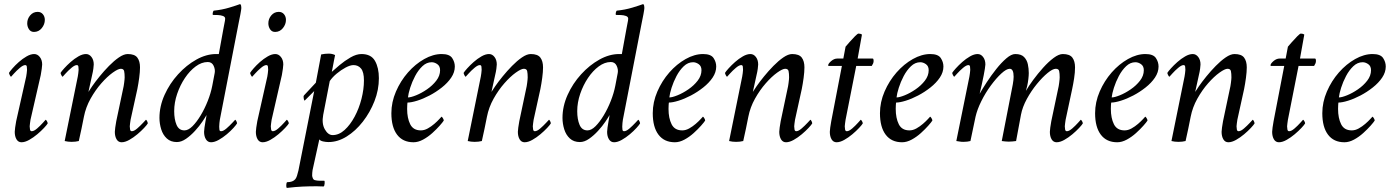

<svg xmlns="http://www.w3.org/2000/svg" viewBox="-20 -689 6812 938"><path d="M108 -315Q109 -320 110.5 -331.5Q112 -343 112 -347Q112 -348 112 -349Q112 -356 111 -363.5Q110 -371 103 -371Q93 -371 77 -357.5Q61 -344 48.5 -330Q36 -316 34 -314Q32 -314 28 -321.5Q24 -329 24 -333Q28 -340 41 -355Q54 -370 72 -386Q90 -402 110 -413.5Q130 -425 147 -425Q163 -425 174.5 -410.5Q186 -396 186 -374Q186 -368 184 -353Q182 -338 179 -322L129 -104Q128 -97 126.5 -86.5Q125 -76 125 -72Q125 -65 126.5 -56.5Q128 -48 135 -48Q146 -48 161.5 -61.5Q177 -75 189.5 -89Q202 -103 203 -104Q205 -104 209 -97.5Q213 -91 213 -86Q209 -79 195 -64Q181 -49 162 -33Q143 -17 122.5 -5.5Q102 6 85 6Q69 6 60.5 -8.5Q52 -23 52 -45Q52 -51 54 -66Q56 -81 59 -97ZM164 -631Q180 -631 189.5 -619.5Q199 -608 199 -592Q199 -570 184 -551.5Q169 -533 146 -533Q130 -533 121.5 -546Q113 -559 113 -575Q113 -597 127.5 -614Q142 -631 164 -631Z M430 -322 412 -240Q416 -247 430.5 -268Q445 -289 466.5 -315.5Q488 -342 512.5 -367Q537 -392 561 -408.5Q585 -425 604 -425Q638 -425 651 -407.5Q664 -390 664 -360Q664 -338 660 -308.5Q656 -279 651 -254L618 -104Q617 -97 615.5 -86.5Q614 -76 614 -72Q614 -65 615.5 -56.5Q617 -48 624 -48Q635 -48 650.5 -61.5Q666 -75 679 -89Q692 -103 693 -104Q695 -104 698.5 -97.5Q702 -91 702 -86Q698 -79 684 -64Q670 -49 651 -33Q632 -17 611.5 -5.5Q591 6 574 6Q558 6 549.5 -8.5Q541 -23 541 -45Q541 -51 543 -66Q545 -81 548 -97L582 -258Q584 -265 586.5 -284Q589 -303 589 -311Q589 -330 586.5 -341.5Q584 -353 570 -353Q557 -353 530.5 -334Q504 -315 475 -282Q446 -249 422.5 -207Q399 -165 390 -119Q383 -84 378 -59.5Q373 -35 365 0Q349 4 330 4Q312 4 296 0L360 -315Q361 -320 362.5 -331.5Q364 -343 364 -347Q364 -348 364 -349Q364 -356 363 -363.5Q362 -371 355 -371Q345 -371 329 -357.5Q313 -344 300.5 -330Q288 -316 286 -314Q284 -314 280 -321.5Q276 -329 276 -333Q280 -340 293.5 -355Q307 -370 325 -386Q343 -402 363 -413.5Q383 -425 400 -425Q416 -425 427 -410.5Q438 -396 438 -374Q438 -368 436 -353Q434 -338 430 -322Z M1071 -546Q1073 -560 1076.5 -575Q1080 -590 1080 -598Q1080 -607 1069 -611Q1058 -615 1044.5 -615.5Q1031 -616 1022 -616Q1021 -616 1020 -616Q1018 -619 1019.5 -626.5Q1021 -634 1024 -637Q1065 -641 1101 -652Q1137 -663 1153 -669Q1157 -667 1158 -661Q1159 -655 1159 -650Q1159 -644 1154.5 -619.5Q1150 -595 1146 -577L1054 -104Q1053 -101 1052 -88Q1051 -75 1051 -71Q1051 -70 1051 -69Q1051 -62 1052 -55Q1053 -48 1060 -48Q1071 -48 1086.5 -61.5Q1102 -75 1115 -89Q1128 -103 1129 -104Q1131 -104 1134.5 -97.5Q1138 -91 1138 -86Q1134 -79 1120.5 -64Q1107 -49 1088 -33Q1069 -17 1048.5 -5.5Q1028 6 1011 6Q995 6 986 -8.5Q977 -23 977 -45Q977 -51 979 -66Q981 -81 984 -97Q987 -111 987.5 -116.5Q988 -122 989 -127Q983 -116 968.5 -94.5Q954 -73 933 -50Q912 -27 889 -11Q866 5 844 5Q814 5 795 -12.5Q776 -30 767.5 -57.5Q759 -85 759 -113Q759 -170 784 -225.5Q809 -281 850 -326Q891 -371 939.5 -398Q988 -425 1036 -425H1049ZM1029 -333Q1032 -350 1023.5 -368Q1015 -386 995 -386Q965 -386 936 -364.5Q907 -343 883.5 -308Q860 -273 845.5 -230.5Q831 -188 831 -146Q831 -106 842.5 -79Q854 -52 881 -52Q900 -52 920.5 -72.5Q941 -93 960.5 -125.5Q980 -158 995 -196Q1010 -234 1017 -270Z M1286 -315Q1287 -320 1288.5 -331.5Q1290 -343 1290 -347Q1290 -348 1290 -349Q1290 -356 1289 -363.5Q1288 -371 1281 -371Q1271 -371 1255 -357.5Q1239 -344 1226.5 -330Q1214 -316 1212 -314Q1210 -314 1206 -321.5Q1202 -329 1202 -333Q1206 -340 1219 -355Q1232 -370 1250 -386Q1268 -402 1288 -413.5Q1308 -425 1325 -425Q1341 -425 1352.5 -410.5Q1364 -396 1364 -374Q1364 -368 1362 -353Q1360 -338 1357 -322L1307 -104Q1306 -97 1304.5 -86.5Q1303 -76 1303 -72Q1303 -65 1304.5 -56.5Q1306 -48 1313 -48Q1324 -48 1339.5 -61.5Q1355 -75 1367.5 -89Q1380 -103 1381 -104Q1383 -104 1387 -97.5Q1391 -91 1391 -86Q1387 -79 1373 -64Q1359 -49 1340 -33Q1321 -17 1300.5 -5.5Q1280 6 1263 6Q1247 6 1238.5 -8.5Q1230 -23 1230 -45Q1230 -51 1232 -66Q1234 -81 1237 -97ZM1342 -631Q1358 -631 1367.5 -619.5Q1377 -608 1377 -592Q1377 -570 1362 -551.5Q1347 -533 1324 -533Q1308 -533 1299.5 -546Q1291 -559 1291 -575Q1291 -597 1305.5 -614Q1320 -631 1342 -631Z M1746 -425Q1793 -425 1812 -391.5Q1831 -358 1831 -307Q1831 -250 1809.5 -195Q1788 -140 1752.5 -94.5Q1717 -49 1673.5 -22Q1630 5 1585 5Q1572 5 1558.5 2Q1545 -1 1540 -8L1507 142Q1506 149 1505.5 155Q1505 161 1505 169Q1505 173 1508 181Q1511 189 1518 191Q1529 194 1543 194Q1557 194 1562 194Q1564 194 1564 194Q1567 195 1566 207.5Q1565 220 1561 222Q1551 222 1543 221.5Q1535 221 1527 221Q1490 221 1457.5 222.5Q1425 224 1382 229Q1378 228 1378.5 215.5Q1379 203 1383 201Q1411 201 1423 186Q1428 179 1431 169.5Q1434 160 1438 144L1515 -244L1468 -197Q1465 -201 1464 -207Q1463 -213 1463 -217Q1463 -221 1466 -224L1523 -285L1549 -423Q1557 -425 1567.5 -426Q1578 -427 1586 -427Q1603 -427 1617 -420Q1615 -411 1611.5 -392.5Q1608 -374 1605 -358Q1602 -342 1601 -338Q1614 -350 1639 -371Q1664 -392 1692.5 -408.5Q1721 -425 1746 -425ZM1707 -371Q1691 -371 1668.5 -359Q1646 -347 1625 -329.5Q1604 -312 1591 -293L1559 -128Q1551 -85 1567 -57Q1583 -29 1605 -29Q1636 -29 1663.5 -54Q1691 -79 1712.5 -119Q1734 -159 1746 -206Q1758 -253 1758 -296Q1758 -337 1744 -354Q1730 -371 1707 -371Z M2138 -425Q2176 -425 2189 -405.5Q2202 -386 2202 -364Q2202 -336 2184.5 -310Q2167 -284 2138.5 -261.5Q2110 -239 2078.5 -222.5Q2047 -206 2018 -197Q1989 -188 1971 -188Q1970 -186 1969.5 -173.5Q1969 -161 1969 -157Q1969 -112 1984 -82Q1999 -52 2036 -52Q2053 -52 2070 -61.5Q2087 -71 2102 -84Q2117 -97 2126.5 -107.5Q2136 -118 2137 -119Q2139 -119 2143.5 -112Q2148 -105 2148 -100Q2143 -92 2128 -75Q2113 -58 2092 -39Q2071 -20 2047 -7Q2023 6 2000 6Q1948 6 1920 -31Q1892 -68 1892 -136Q1892 -190 1914.5 -242Q1937 -294 1973 -335Q2009 -376 2052.5 -400.5Q2096 -425 2138 -425ZM1973 -213Q1987 -213 2013 -223.5Q2039 -234 2066 -252.5Q2093 -271 2111.5 -295Q2130 -319 2130 -346Q2130 -366 2116.5 -375.5Q2103 -385 2089 -385Q2064 -385 2043.5 -365.5Q2023 -346 2008 -317.5Q1993 -289 1984 -260.5Q1975 -232 1973 -213Z M2399 -322 2381 -240Q2385 -247 2399.5 -268Q2414 -289 2435.5 -315.5Q2457 -342 2481.5 -367Q2506 -392 2530 -408.5Q2554 -425 2573 -425Q2607 -425 2620 -407.5Q2633 -390 2633 -360Q2633 -338 2629 -308.5Q2625 -279 2620 -254L2587 -104Q2586 -97 2584.5 -86.5Q2583 -76 2583 -72Q2583 -65 2584.5 -56.5Q2586 -48 2593 -48Q2604 -48 2619.5 -61.5Q2635 -75 2648 -89Q2661 -103 2662 -104Q2664 -104 2667.5 -97.5Q2671 -91 2671 -86Q2667 -79 2653 -64Q2639 -49 2620 -33Q2601 -17 2580.5 -5.5Q2560 6 2543 6Q2527 6 2518.5 -8.5Q2510 -23 2510 -45Q2510 -51 2512 -66Q2514 -81 2517 -97L2551 -258Q2553 -265 2555.5 -284Q2558 -303 2558 -311Q2558 -330 2555.5 -341.5Q2553 -353 2539 -353Q2526 -353 2499.5 -334Q2473 -315 2444 -282Q2415 -249 2391.5 -207Q2368 -165 2359 -119Q2352 -84 2347 -59.5Q2342 -35 2334 0Q2318 4 2299 4Q2281 4 2265 0L2329 -315Q2330 -320 2331.5 -331.5Q2333 -343 2333 -347Q2333 -348 2333 -349Q2333 -356 2332 -363.5Q2331 -371 2324 -371Q2314 -371 2298 -357.5Q2282 -344 2269.5 -330Q2257 -316 2255 -314Q2253 -314 2249 -321.5Q2245 -329 2245 -333Q2249 -340 2262.5 -355Q2276 -370 2294 -386Q2312 -402 2332 -413.5Q2352 -425 2369 -425Q2385 -425 2396 -410.5Q2407 -396 2407 -374Q2407 -368 2405 -353Q2403 -338 2399 -322Z M3040 -546Q3042 -560 3045.5 -575Q3049 -590 3049 -598Q3049 -607 3038 -611Q3027 -615 3013.5 -615.5Q3000 -616 2991 -616Q2990 -616 2989 -616Q2987 -619 2988.5 -626.5Q2990 -634 2993 -637Q3034 -641 3070 -652Q3106 -663 3122 -669Q3126 -667 3127 -661Q3128 -655 3128 -650Q3128 -644 3123.5 -619.5Q3119 -595 3115 -577L3023 -104Q3022 -101 3021 -88Q3020 -75 3020 -71Q3020 -70 3020 -69Q3020 -62 3021 -55Q3022 -48 3029 -48Q3040 -48 3055.5 -61.5Q3071 -75 3084 -89Q3097 -103 3098 -104Q3100 -104 3103.5 -97.5Q3107 -91 3107 -86Q3103 -79 3089.5 -64Q3076 -49 3057 -33Q3038 -17 3017.5 -5.5Q2997 6 2980 6Q2964 6 2955 -8.5Q2946 -23 2946 -45Q2946 -51 2948 -66Q2950 -81 2953 -97Q2956 -111 2956.5 -116.5Q2957 -122 2958 -127Q2952 -116 2937.5 -94.5Q2923 -73 2902 -50Q2881 -27 2858 -11Q2835 5 2813 5Q2783 5 2764 -12.5Q2745 -30 2736.5 -57.5Q2728 -85 2728 -113Q2728 -170 2753 -225.5Q2778 -281 2819 -326Q2860 -371 2908.5 -398Q2957 -425 3005 -425H3018ZM2998 -333Q3001 -350 2992.5 -368Q2984 -386 2964 -386Q2934 -386 2905 -364.5Q2876 -343 2852.5 -308Q2829 -273 2814.5 -230.5Q2800 -188 2800 -146Q2800 -106 2811.5 -79Q2823 -52 2850 -52Q2869 -52 2889.5 -72.5Q2910 -93 2929.5 -125.5Q2949 -158 2964 -196Q2979 -234 2986 -270Z M3415 -425Q3453 -425 3466 -405.5Q3479 -386 3479 -364Q3479 -336 3461.5 -310Q3444 -284 3415.5 -261.5Q3387 -239 3355.5 -222.5Q3324 -206 3295 -197Q3266 -188 3248 -188Q3247 -186 3246.5 -173.5Q3246 -161 3246 -157Q3246 -112 3261 -82Q3276 -52 3313 -52Q3330 -52 3347 -61.5Q3364 -71 3379 -84Q3394 -97 3403.5 -107.5Q3413 -118 3414 -119Q3416 -119 3420.5 -112Q3425 -105 3425 -100Q3420 -92 3405 -75Q3390 -58 3369 -39Q3348 -20 3324 -7Q3300 6 3277 6Q3225 6 3197 -31Q3169 -68 3169 -136Q3169 -190 3191.5 -242Q3214 -294 3250 -335Q3286 -376 3329.5 -400.5Q3373 -425 3415 -425ZM3250 -213Q3264 -213 3290 -223.5Q3316 -234 3343 -252.5Q3370 -271 3388.5 -295Q3407 -319 3407 -346Q3407 -366 3393.5 -375.5Q3380 -385 3366 -385Q3341 -385 3320.5 -365.5Q3300 -346 3285 -317.5Q3270 -289 3261 -260.5Q3252 -232 3250 -213Z M3676 -322 3658 -240Q3662 -247 3676.5 -268Q3691 -289 3712.5 -315.5Q3734 -342 3758.5 -367Q3783 -392 3807 -408.5Q3831 -425 3850 -425Q3884 -425 3897 -407.5Q3910 -390 3910 -360Q3910 -338 3906 -308.5Q3902 -279 3897 -254L3864 -104Q3863 -97 3861.5 -86.5Q3860 -76 3860 -72Q3860 -65 3861.5 -56.5Q3863 -48 3870 -48Q3881 -48 3896.5 -61.5Q3912 -75 3925 -89Q3938 -103 3939 -104Q3941 -104 3944.5 -97.5Q3948 -91 3948 -86Q3944 -79 3930 -64Q3916 -49 3897 -33Q3878 -17 3857.5 -5.5Q3837 6 3820 6Q3804 6 3795.5 -8.5Q3787 -23 3787 -45Q3787 -51 3789 -66Q3791 -81 3794 -97L3828 -258Q3830 -265 3832.5 -284Q3835 -303 3835 -311Q3835 -330 3832.5 -341.5Q3830 -353 3816 -353Q3803 -353 3776.5 -334Q3750 -315 3721 -282Q3692 -249 3668.5 -207Q3645 -165 3636 -119Q3629 -84 3624 -59.5Q3619 -35 3611 0Q3595 4 3576 4Q3558 4 3542 0L3606 -315Q3607 -320 3608.5 -331.5Q3610 -343 3610 -347Q3610 -348 3610 -349Q3610 -356 3609 -363.5Q3608 -371 3601 -371Q3591 -371 3575 -357.5Q3559 -344 3546.5 -330Q3534 -316 3532 -314Q3530 -314 3526 -321.5Q3522 -329 3522 -333Q3526 -340 3539.5 -355Q3553 -370 3571 -386Q3589 -402 3609 -413.5Q3629 -425 3646 -425Q3662 -425 3673 -410.5Q3684 -396 3684 -374Q3684 -368 3682 -353Q3680 -338 3676 -322Z M4100 -403 4111 -461Q4117 -468 4130.5 -483.5Q4144 -499 4157 -512Q4170 -525 4174 -525Q4184 -525 4191 -520L4170 -403H4243Q4246 -403 4247 -399.5Q4248 -396 4248 -392Q4248 -385 4245.5 -379Q4243 -373 4239 -367H4163L4111 -104Q4110 -97 4108.5 -86.5Q4107 -76 4107 -72Q4107 -65 4108.5 -56.5Q4110 -48 4117 -48Q4128 -48 4143.5 -61.5Q4159 -75 4171.5 -89Q4184 -103 4185 -104Q4187 -104 4191 -97.5Q4195 -91 4195 -86Q4191 -79 4177 -64Q4163 -49 4144 -33Q4125 -17 4104.5 -5.5Q4084 6 4067 6Q4051 6 4042.5 -8.5Q4034 -23 4034 -45Q4034 -51 4036 -66Q4038 -81 4041 -97L4093 -367H4028Q4026 -367 4026 -370Q4026 -378 4040.5 -390.5Q4055 -403 4071 -403Z M4525 -425Q4563 -425 4576 -405.5Q4589 -386 4589 -364Q4589 -336 4571.5 -310Q4554 -284 4525.5 -261.5Q4497 -239 4465.5 -222.5Q4434 -206 4405 -197Q4376 -188 4358 -188Q4357 -186 4356.5 -173.5Q4356 -161 4356 -157Q4356 -112 4371 -82Q4386 -52 4423 -52Q4440 -52 4457 -61.5Q4474 -71 4489 -84Q4504 -97 4513.5 -107.5Q4523 -118 4524 -119Q4526 -119 4530.5 -112Q4535 -105 4535 -100Q4530 -92 4515 -75Q4500 -58 4479 -39Q4458 -20 4434 -7Q4410 6 4387 6Q4335 6 4307 -31Q4279 -68 4279 -136Q4279 -190 4301.5 -242Q4324 -294 4360 -335Q4396 -376 4439.5 -400.5Q4483 -425 4525 -425ZM4360 -213Q4374 -213 4400 -223.5Q4426 -234 4453 -252.5Q4480 -271 4498.5 -295Q4517 -319 4517 -346Q4517 -366 4503.5 -375.5Q4490 -385 4476 -385Q4451 -385 4430.5 -365.5Q4410 -346 4395 -317.5Q4380 -289 4371 -260.5Q4362 -232 4360 -213Z M5116 -97 5150 -258Q5152 -265 5154.5 -284Q5157 -303 5157 -311Q5157 -330 5154.5 -341.5Q5152 -353 5138 -353Q5123 -353 5098 -332.5Q5073 -312 5045.5 -278.5Q5018 -245 4996.5 -205.5Q4975 -166 4968 -129L4944 0Q4934 1 4926.5 2Q4919 3 4908 3Q4898 3 4891 2Q4884 1 4874 0L4928 -277Q4930 -289 4931 -298Q4932 -307 4932 -314Q4932 -353 4913 -353Q4897 -353 4872 -330Q4847 -307 4820.5 -271Q4794 -235 4774 -194.5Q4754 -154 4746 -119L4721 0Q4706 4 4686 4Q4676 4 4668.5 2.5Q4661 1 4652 0L4716 -315Q4717 -320 4718.5 -331.5Q4720 -343 4720 -347Q4720 -348 4720 -349Q4720 -356 4719 -363.5Q4718 -371 4711 -371Q4701 -371 4685 -357.5Q4669 -344 4656.5 -330Q4644 -316 4642 -314Q4640 -314 4636 -321.5Q4632 -329 4632 -333Q4636 -340 4649.5 -355Q4663 -370 4681 -386Q4699 -402 4719 -413.5Q4739 -425 4756 -425Q4772 -425 4783 -410.5Q4794 -396 4794 -374Q4794 -368 4791.5 -353Q4789 -338 4786 -322Q4781 -296 4776.5 -276.5Q4772 -257 4766 -231Q4779 -254 4800.5 -287Q4822 -320 4847 -351.5Q4872 -383 4896.5 -404Q4921 -425 4940 -425Q4969 -425 4983 -410.5Q4997 -396 5001.5 -375Q5006 -354 5006 -332Q5006 -321 5004 -303.5Q5002 -286 4998.5 -270Q4995 -254 4992 -245Q5005 -268 5027.5 -298.5Q5050 -329 5076 -358Q5102 -387 5127.5 -406Q5153 -425 5172 -425Q5206 -425 5219 -407.5Q5232 -390 5232 -360Q5232 -335 5227.5 -306Q5223 -277 5218 -254L5186 -104Q5185 -97 5183.5 -86.5Q5182 -76 5182 -72Q5182 -65 5183.5 -56.5Q5185 -48 5192 -48Q5203 -48 5218.5 -61.5Q5234 -75 5246.5 -89Q5259 -103 5260 -104Q5262 -104 5266 -97.5Q5270 -91 5270 -86Q5266 -79 5252 -64Q5238 -49 5219 -33Q5200 -17 5179.5 -5.5Q5159 6 5142 6Q5126 6 5117.5 -8.5Q5109 -23 5109 -45Q5109 -51 5111 -66Q5113 -81 5116 -97Z M5576 -425Q5614 -425 5627 -405.5Q5640 -386 5640 -364Q5640 -336 5622.5 -310Q5605 -284 5576.5 -261.5Q5548 -239 5516.5 -222.5Q5485 -206 5456 -197Q5427 -188 5409 -188Q5408 -186 5407.5 -173.5Q5407 -161 5407 -157Q5407 -112 5422 -82Q5437 -52 5474 -52Q5491 -52 5508 -61.5Q5525 -71 5540 -84Q5555 -97 5564.5 -107.5Q5574 -118 5575 -119Q5577 -119 5581.5 -112Q5586 -105 5586 -100Q5581 -92 5566 -75Q5551 -58 5530 -39Q5509 -20 5485 -7Q5461 6 5438 6Q5386 6 5358 -31Q5330 -68 5330 -136Q5330 -190 5352.5 -242Q5375 -294 5411 -335Q5447 -376 5490.5 -400.5Q5534 -425 5576 -425ZM5411 -213Q5425 -213 5451 -223.5Q5477 -234 5504 -252.5Q5531 -271 5549.5 -295Q5568 -319 5568 -346Q5568 -366 5554.5 -375.5Q5541 -385 5527 -385Q5502 -385 5481.5 -365.5Q5461 -346 5446 -317.5Q5431 -289 5422 -260.5Q5413 -232 5411 -213Z M5837 -322 5819 -240Q5823 -247 5837.5 -268Q5852 -289 5873.5 -315.5Q5895 -342 5919.5 -367Q5944 -392 5968 -408.5Q5992 -425 6011 -425Q6045 -425 6058 -407.5Q6071 -390 6071 -360Q6071 -338 6067 -308.5Q6063 -279 6058 -254L6025 -104Q6024 -97 6022.5 -86.5Q6021 -76 6021 -72Q6021 -65 6022.5 -56.5Q6024 -48 6031 -48Q6042 -48 6057.5 -61.5Q6073 -75 6086 -89Q6099 -103 6100 -104Q6102 -104 6105.5 -97.5Q6109 -91 6109 -86Q6105 -79 6091 -64Q6077 -49 6058 -33Q6039 -17 6018.5 -5.5Q5998 6 5981 6Q5965 6 5956.5 -8.5Q5948 -23 5948 -45Q5948 -51 5950 -66Q5952 -81 5955 -97L5989 -258Q5991 -265 5993.5 -284Q5996 -303 5996 -311Q5996 -330 5993.5 -341.5Q5991 -353 5977 -353Q5964 -353 5937.5 -334Q5911 -315 5882 -282Q5853 -249 5829.5 -207Q5806 -165 5797 -119Q5790 -84 5785 -59.5Q5780 -35 5772 0Q5756 4 5737 4Q5719 4 5703 0L5767 -315Q5768 -320 5769.5 -331.5Q5771 -343 5771 -347Q5771 -348 5771 -349Q5771 -356 5770 -363.5Q5769 -371 5762 -371Q5752 -371 5736 -357.5Q5720 -344 5707.5 -330Q5695 -316 5693 -314Q5691 -314 5687 -321.5Q5683 -329 5683 -333Q5687 -340 5700.5 -355Q5714 -370 5732 -386Q5750 -402 5770 -413.5Q5790 -425 5807 -425Q5823 -425 5834 -410.5Q5845 -396 5845 -374Q5845 -368 5843 -353Q5841 -338 5837 -322Z M6261 -403 6272 -461Q6278 -468 6291.5 -483.5Q6305 -499 6318 -512Q6331 -525 6335 -525Q6345 -525 6352 -520L6331 -403H6404Q6407 -403 6408 -399.5Q6409 -396 6409 -392Q6409 -385 6406.5 -379Q6404 -373 6400 -367H6324L6272 -104Q6271 -97 6269.5 -86.5Q6268 -76 6268 -72Q6268 -65 6269.5 -56.5Q6271 -48 6278 -48Q6289 -48 6304.5 -61.5Q6320 -75 6332.5 -89Q6345 -103 6346 -104Q6348 -104 6352 -97.5Q6356 -91 6356 -86Q6352 -79 6338 -64Q6324 -49 6305 -33Q6286 -17 6265.5 -5.5Q6245 6 6228 6Q6212 6 6203.5 -8.5Q6195 -23 6195 -45Q6195 -51 6197 -66Q6199 -81 6202 -97L6254 -367H6189Q6187 -367 6187 -370Q6187 -378 6201.5 -390.5Q6216 -403 6232 -403Z M6686 -425Q6724 -425 6737 -405.5Q6750 -386 6750 -364Q6750 -336 6732.5 -310Q6715 -284 6686.5 -261.5Q6658 -239 6626.5 -222.5Q6595 -206 6566 -197Q6537 -188 6519 -188Q6518 -186 6517.5 -173.5Q6517 -161 6517 -157Q6517 -112 6532 -82Q6547 -52 6584 -52Q6601 -52 6618 -61.5Q6635 -71 6650 -84Q6665 -97 6674.5 -107.5Q6684 -118 6685 -119Q6687 -119 6691.5 -112Q6696 -105 6696 -100Q6691 -92 6676 -75Q6661 -58 6640 -39Q6619 -20 6595 -7Q6571 6 6548 6Q6496 6 6468 -31Q6440 -68 6440 -136Q6440 -190 6462.5 -242Q6485 -294 6521 -335Q6557 -376 6600.5 -400.5Q6644 -425 6686 -425ZM6521 -213Q6535 -213 6561 -223.5Q6587 -234 6614 -252.5Q6641 -271 6659.5 -295Q6678 -319 6678 -346Q6678 -366 6664.5 -375.5Q6651 -385 6637 -385Q6612 -385 6591.5 -365.5Q6571 -346 6556 -317.5Q6541 -289 6532 -260.5Q6523 -232 6521 -213Z"/></svg>

Font: Amiri
Style: Italic
Weight: 400
Italic angle: 10°
Designer: Khaled Hosny
Version: Version 0.113